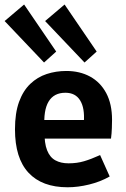

<svg xmlns="http://www.w3.org/2000/svg" viewBox="-24 -806 545 833"><path d="M269.3 6.5Q158.4 6.5 99.7 -56.6Q41 -119.7 41 -244.8Q41 -315.5 58.6 -364Q76.3 -412.5 107.4 -442.1Q138.4 -471.7 178.6 -484.9Q218.8 -498.1 263.6 -498.1Q322.1 -498.1 366.8 -473.8Q411.5 -449.4 436.8 -402.2Q462.1 -355 462.1 -286.1Q462.1 -274 461.3 -250.2Q460.5 -226.3 457.6 -204.8H124L169.1 -237.4Q168.1 -184.8 180.3 -154.1Q192.4 -123.4 216.2 -110.4Q239.9 -97.4 273.4 -97.4Q310 -97.4 340.6 -106.5Q371.3 -115.5 410.3 -133.2L451.9 -40.4Q411.8 -17.4 363 -5.5Q314.2 6.5 269.3 6.5ZM339.7 -226.4V-275.7Q344.3 -336.8 323.8 -370.2Q303.4 -403.6 259.8 -403.6Q209.8 -403.6 186.8 -365.3Q163.9 -326.9 169.1 -251.9L124 -285.4H376.3ZM342.7 -534.8 171.7 -714.7 256.2 -786.4 395.4 -582.3ZM167.1 -534.8 -3.9 -714.7 80.6 -786.4 219.8 -582.3Z"/></svg>

Font: Anaheim
Style: Regular
Weight: 400
Designer: Vernon Adams
Foundry: Vernon Adams
Version: Version 2.001